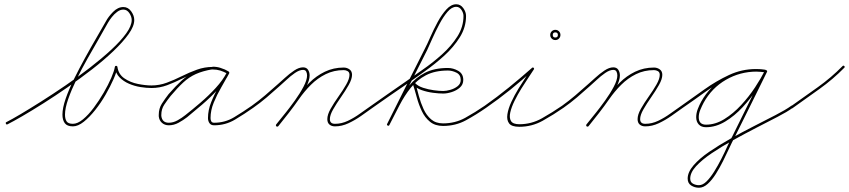

<svg xmlns="http://www.w3.org/2000/svg" viewBox="-20 -578 3984 901"><path d="M16 5Q10 8 8 3Q5 -3 10 -5Q34 -17 77 -42.5Q120 -68 174.5 -102.5Q229 -137 287.5 -177Q346 -217 401.5 -260Q457 -303 501.5 -344Q546 -385 572 -421Q598 -457 598 -484Q598 -500 587 -516.5Q576 -533 559 -533Q544 -533 530 -522.5Q516 -512 505 -498Q494 -484 487 -472Q487 -472 487 -472Q487 -472 487 -472Q470 -441 444.5 -397Q419 -353 391 -303.5Q363 -254 339 -205Q315 -156 300 -113Q285 -70 285 -40Q285 -20 292.5 -8.5Q300 3 322 3Q344 3 369.5 -18Q395 -39 420 -72.5Q445 -106 466.5 -143Q488 -180 502 -212.5Q516 -245 519 -264Q520 -269 525 -269Q530 -269 531 -264Q536 -229 564 -210Q592 -191 627.5 -184Q663 -177 691 -177Q691 -177 691 -177Q691 -177 691 -177Q697 -177 697 -171Q697 -165 691 -165Q667 -165 639 -169.5Q611 -174 585.5 -185Q560 -196 541.5 -214.5Q523 -233 519 -262Q518 -267 525 -267Q532 -267 531 -262Q528 -241 513 -207Q498 -173 476 -134.5Q454 -96 427 -62Q400 -28 373 -6.5Q346 15 322 15Q295 15 284 0Q273 -15 273 -40Q273 -71 288 -114.5Q303 -158 327.5 -207.5Q352 -257 379.5 -307Q407 -357 433 -401.5Q459 -446 477 -478Q477 -478 477 -478Q477 -478 477 -478Q488 -499 510.5 -522Q533 -545 559 -545Q581 -545 595.5 -525Q610 -505 610 -484Q610 -455 583.5 -418Q557 -381 512.5 -338.5Q468 -296 412.5 -253Q357 -210 298 -169Q239 -128 183.5 -93Q128 -58 84 -32.5Q40 -7 16 5Q16 5 16 5Q16 5 16 5Z M685 -171Q685 -177 691 -177Q728 -177 763 -190Q798 -203 833 -220.5Q868 -238 904 -251Q940 -264 979 -264Q998 -264 1017 -258.5Q1036 -253 1052 -243Q1057 -240 1054 -235Q1051 -230 1046 -233Q1029 -242 1013.5 -247Q998 -252 977 -252Q977 -252 978 -253Q978 -253 978 -253Q931 -245 899 -230.5Q867 -216 840 -191Q813 -166 781 -128Q781 -128 781 -128Q781 -128 781 -128Q765 -108 751 -87Q737 -66 737 -39Q737 -36 737 -34Q741 -2 772 -2Q793 -2 813.5 -13.5Q834 -25 850 -38Q882 -63 920.5 -96Q959 -129 992.5 -165.5Q1026 -202 1045 -239Q1047 -244 1053 -241Q1058 -238 1055 -233Q1038 -202 1018 -167.5Q998 -133 983 -96.5Q968 -60 968 -24Q968 -15 971.5 -8.5Q975 -2 985 -2Q1036 -2 1079 -28Q1122 -54 1162 -82Q1166 -85 1170 -80Q1173 -76 1168 -72Q1127 -43 1082.5 -16.5Q1038 10 985 10Q970 10 963 0Q956 -10 956 -24Q956 -61 971 -98.5Q986 -136 1006.5 -171.5Q1027 -207 1045 -239Q1048 -244 1053 -241Q1058 -239 1055 -233Q1037 -196 1002.5 -158.5Q968 -121 929 -87.5Q890 -54 858 -28Q840 -14 818 -2Q796 10 772 10Q753 10 740 -1.5Q727 -13 725 -32Q725 -36 725 -39Q725 -69 739.5 -91.5Q754 -114 771 -136Q771 -136 771 -136Q771 -136 771 -136Q805 -175 833 -200.5Q861 -226 894 -241.5Q927 -257 976 -264Q976 -264 977 -264Q977 -265 977 -265Q999 -265 1016 -259Q1033 -253 1052 -243Q1057 -240 1054 -235Q1051 -230 1046 -233Q1031 -242 1013.5 -247Q996 -252 979 -252Q940 -252 904 -239Q868 -226 833.5 -208.5Q799 -191 764 -178Q729 -165 691 -165Q685 -165 685 -171Z M1160 -74Q1157 -79 1162 -82Q1194 -105 1224 -130.5Q1254 -156 1284 -183Q1297 -194 1317.5 -213Q1338 -232 1360.5 -247Q1383 -262 1402 -262Q1418 -262 1425.5 -250.5Q1433 -239 1433 -224Q1433 -201 1416 -168.5Q1399 -136 1374.5 -101.5Q1350 -67 1325.5 -36.5Q1301 -6 1286 14Q1282 18 1277 15Q1273 11 1276 6Q1291 -12 1315 -42Q1339 -72 1363.5 -106Q1388 -140 1404.5 -171.5Q1421 -203 1421 -224Q1421 -234 1417 -242Q1413 -250 1402 -250Q1385 -250 1364 -235.5Q1343 -221 1323.5 -202.5Q1304 -184 1292 -174Q1262 -147 1231.5 -121Q1201 -95 1168 -72Q1163 -69 1160 -74ZM1277 15Q1273 11 1276 6Q1301 -25 1326 -56Q1351 -87 1373 -119Q1399 -157 1431.5 -189.5Q1464 -222 1504.5 -241.5Q1545 -261 1593 -261Q1608 -261 1620 -252.5Q1632 -244 1632 -227Q1632 -207 1616.5 -179.5Q1601 -152 1580 -122Q1559 -92 1543.5 -65Q1528 -38 1528 -19Q1528 3 1552 3Q1583 3 1612.5 -11Q1642 -25 1669.5 -45Q1697 -65 1722 -82Q1726 -85 1730 -80Q1733 -76 1728 -72Q1703 -54 1674.5 -34Q1646 -14 1615 0.5Q1584 15 1552 15Q1536 15 1526 6.5Q1516 -2 1516 -19Q1516 -40 1531.5 -67.5Q1547 -95 1568 -124.5Q1589 -154 1604.5 -181Q1620 -208 1620 -227Q1620 -239 1611.5 -244Q1603 -249 1593 -249Q1547 -249 1508.5 -230Q1470 -211 1439 -180Q1408 -149 1383 -113Q1360 -80 1335.5 -48.5Q1311 -17 1286 14Q1282 18 1277 15Z M1720 -74Q1717 -78 1722 -82Q1761 -110 1801 -137.5Q1841 -165 1881 -193Q1917 -219 1963.5 -251Q2010 -283 2054 -322.5Q2098 -362 2126.5 -407Q2155 -452 2155 -503Q2155 -517 2145.5 -531.5Q2136 -546 2121 -546Q2100 -546 2080 -522.5Q2060 -499 2042 -465Q2024 -431 2009 -397.5Q1994 -364 1985 -344Q1940 -256 1896 -168Q1852 -80 1807 9Q1807 9 1807 9Q1807 9 1807 9Q1805 14 1799 11Q1794 9 1797 3Q1841 -85 1885 -173Q1929 -261 1974 -350Q1985 -371 2000 -405.5Q2015 -440 2034 -475Q2053 -510 2075 -534Q2097 -558 2121 -558Q2141 -558 2154 -540Q2167 -522 2167 -503Q2167 -450 2138 -403.5Q2109 -357 2065 -317Q2021 -277 1973.5 -243.5Q1926 -210 1888 -183Q1848 -156 1808 -128Q1768 -100 1728 -72Q1724 -69 1720 -74ZM1807 9Q1805 14 1799 11Q1794 9 1797 3Q1821 -45 1845.5 -92Q1870 -139 1900.5 -176.5Q1931 -214 1974.5 -236.5Q2018 -259 2082 -259Q2107 -259 2130.5 -245.5Q2154 -232 2154 -203Q2154 -181 2138 -167Q2122 -153 2100 -146Q2078 -139 2060 -139Q2040 -139 2012.5 -142.5Q1985 -146 1959 -155Q1933 -164 1920 -180Q1916 -184 1922 -187Q1928 -190 1930 -186Q1937 -160 1945.5 -128Q1954 -96 1967.5 -66.5Q1981 -37 2003 -18Q2025 1 2059 1Q2116 1 2163 -25Q2210 -51 2255 -82Q2255 -82 2255 -82Q2255 -82 2255 -82Q2259 -85 2263 -80Q2266 -76 2261 -72Q2215 -40 2166.5 -13.5Q2118 13 2059 13Q2022 13 1998 -6.5Q1974 -26 1959.5 -56.5Q1945 -87 1936 -120.5Q1927 -154 1918 -182Q1917 -187 1921 -189Q1925 -191 1928 -188Q1941 -174 1965.5 -166Q1990 -158 2016 -154.5Q2042 -151 2060 -151Q2074 -151 2093.5 -156.5Q2113 -162 2127.5 -173.5Q2142 -185 2142 -203Q2142 -227 2122 -237Q2102 -247 2082 -247Q2021 -247 1979 -225Q1937 -203 1907.5 -166Q1878 -129 1854.5 -83.5Q1831 -38 1807 9Q1807 9 1807 9Q1807 9 1807 9Z M2261 -72Q2256 -69 2253 -74Q2250 -79 2255 -82Q2312 -122 2368 -167.5Q2424 -213 2476 -259Q2480 -263 2484 -260Q2488 -256 2485 -252Q2477 -239 2461 -215.5Q2445 -192 2427 -163Q2409 -134 2394.5 -104.5Q2380 -75 2374.5 -50Q2369 -25 2378 -10Q2387 5 2417 5Q2474 5 2523.5 -23Q2573 -51 2618 -82Q2618 -82 2618 -82Q2618 -82 2618 -82Q2622 -85 2626 -80Q2629 -76 2624 -72Q2578 -40 2527 -11.5Q2476 17 2417 17Q2381 17 2369 1Q2357 -15 2361 -41.5Q2365 -68 2379.5 -99.5Q2394 -131 2413 -162Q2432 -193 2449 -218.5Q2466 -244 2475 -258Q2478 -263 2483 -258Q2488 -254 2484 -251Q2432 -203 2375.5 -157.5Q2319 -112 2261 -72Q2261 -72 2261 -72Q2261 -72 2261 -72ZM2598 -414Q2598 -426 2586 -426Q2574 -426 2574 -414Q2574 -402 2586 -402Q2598 -402 2598 -414ZM2562 -414Q2562 -424 2569 -431Q2576 -438 2586 -438Q2596 -438 2603 -431Q2610 -424 2610 -414Q2610 -404 2603 -397Q2596 -390 2586 -390Q2576 -390 2569 -397Q2562 -404 2562 -414Z M2616 -74Q2613 -79 2618 -82Q2650 -105 2680 -130.5Q2710 -156 2740 -183Q2753 -194 2773.5 -213Q2794 -232 2816.5 -247Q2839 -262 2858 -262Q2874 -262 2881.5 -250.5Q2889 -239 2889 -224Q2889 -201 2872 -168.5Q2855 -136 2830.5 -101.5Q2806 -67 2781.5 -36.5Q2757 -6 2742 14Q2738 18 2733 15Q2729 11 2732 6Q2747 -12 2771 -42Q2795 -72 2819.5 -106Q2844 -140 2860.5 -171.5Q2877 -203 2877 -224Q2877 -234 2873 -242Q2869 -250 2858 -250Q2841 -250 2820 -235.5Q2799 -221 2779.5 -202.5Q2760 -184 2748 -174Q2718 -147 2687.5 -121Q2657 -95 2624 -72Q2619 -69 2616 -74ZM2733 15Q2729 11 2732 6Q2757 -25 2782 -56Q2807 -87 2829 -119Q2855 -157 2887.5 -189.5Q2920 -222 2960.5 -241.5Q3001 -261 3049 -261Q3064 -261 3076 -252.5Q3088 -244 3088 -227Q3088 -207 3072.5 -179.5Q3057 -152 3036 -122Q3015 -92 2999.5 -65Q2984 -38 2984 -19Q2984 3 3008 3Q3039 3 3068.5 -11Q3098 -25 3125.5 -45Q3153 -65 3178 -82Q3182 -85 3186 -80Q3189 -76 3184 -72Q3159 -54 3130.5 -34Q3102 -14 3071 0.5Q3040 15 3008 15Q2992 15 2982 6.5Q2972 -2 2972 -19Q2972 -40 2987.5 -67.5Q3003 -95 3024 -124.5Q3045 -154 3060.5 -181Q3076 -208 3076 -227Q3076 -239 3067.5 -244Q3059 -249 3049 -249Q3003 -249 2964.5 -230Q2926 -211 2895 -180Q2864 -149 2839 -113Q2816 -80 2791.5 -48.5Q2767 -17 2742 14Q2738 18 2733 15Z M3184 -72Q3180 -69 3176 -74Q3173 -78 3178 -82Q3229 -118 3285 -158Q3341 -198 3401 -226Q3461 -254 3527 -254Q3538 -254 3548.5 -253Q3559 -252 3570 -251Q3576 -250 3575 -244Q3574 -238 3568 -239Q3558 -240 3548 -241Q3538 -242 3527 -242Q3463 -242 3403.5 -214Q3344 -186 3289.5 -146.5Q3235 -107 3184 -72Q3184 -72 3184 -72Q3184 -72 3184 -72ZM3570 -251Q3576 -250 3575 -244Q3574 -238 3568 -239Q3550 -242 3531 -242Q3453 -242 3386.5 -203.5Q3320 -165 3282 -96Q3274 -81 3266.5 -63Q3259 -45 3259 -28Q3259 7 3293 7Q3337 7 3379 -19Q3421 -45 3458 -85Q3495 -125 3523.5 -168.5Q3552 -212 3569 -246Q3569 -246 3569 -246Q3569 -246 3569 -246Q3571 -251 3577 -248Q3582 -246 3579 -240Q3562 -204 3532.5 -160Q3503 -116 3465 -75Q3427 -34 3383 -7.5Q3339 19 3293 19Q3271 19 3259 6Q3247 -7 3247 -28Q3247 -47 3254.5 -66.5Q3262 -86 3271 -102Q3311 -173 3380 -213.5Q3449 -254 3531 -254Q3551 -254 3570 -251Q3570 -251 3570 -251Q3570 -251 3570 -251ZM3569 -246Q3571 -251 3577 -248Q3582 -246 3579 -240Q3541 -163 3503 -86Q3465 -9 3426 69Q3426 69 3426 69Q3426 69 3426 69Q3416 87 3402.5 116.5Q3389 146 3373 178Q3357 210 3339 238.5Q3321 267 3301 285Q3281 303 3260 303Q3240 303 3223.5 292.5Q3207 282 3207 260Q3207 230 3234.5 198Q3262 166 3308 134.5Q3354 103 3408.5 72.5Q3463 42 3518 14Q3573 -14 3619.5 -38Q3666 -62 3694 -82Q3694 -82 3694 -82Q3694 -82 3694 -82Q3698 -85 3702 -80Q3705 -76 3700 -72Q3674 -53 3628.5 -29.5Q3583 -6 3528.5 22Q3474 50 3420 80Q3366 110 3320 141Q3274 172 3246.5 202Q3219 232 3219 260Q3219 277 3232 284Q3245 291 3260 291Q3278 291 3296 273Q3314 255 3331.5 227Q3349 199 3365 167.5Q3381 136 3393.5 108Q3406 80 3416 63Q3416 63 3416 63Q3416 63 3416 63Q3454 -14 3492 -91Q3530 -168 3569 -246Q3569 -246 3569 -246Q3569 -246 3569 -246Z M3700 -71Q3696 -67 3692 -72Q3689 -77 3694 -81Q3755 -124 3818 -169Q3881 -214 3934 -268Q3938 -272 3942 -268Q3946 -264 3942 -260Q3889 -206 3825.5 -160.5Q3762 -115 3700 -71Q3700 -71 3700 -71Q3700 -71 3700 -71Z"/></svg>

Font: FRB American Cursive Thin
Style: Italic
Weight: 100
Italic angle: -25°
Version: Version 2.0;Modular Font Editor K font №1